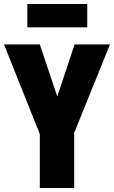

<svg xmlns="http://www.w3.org/2000/svg" viewBox="-20 -935 567 955"><path d="M351 -714H527L349 -274V0H178V-268L0 -714H178L265 -455ZM414 -799H116V-915H414Z"/></svg>

Font: Noto Sans UI CondBlack
Style: Regular
Weight: 900
Width: 3
Designer: Monotype Design Team
Foundry: Monotype Imaging Inc.
Version: Version 1.001